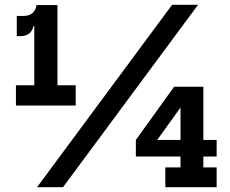

<svg xmlns="http://www.w3.org/2000/svg" viewBox="-20 -775 954 795"><path d="M146 -754H218V-422H293.5V-338H46V-422H122V-720ZM49.5 -709H77.5Q101 -709 114.5 -721Q128 -733 131 -754H153L136 -667H119Q112.5 -644 99 -634.8Q85.5 -625.5 64.5 -625.5H49.5ZM133.5 0 692.5 -755H800L241 0ZM822 -416V-82H877V0H664.5V-82H727.5V-368.5L701 -416ZM877 -195.5V-127H542.5V-195.5ZM701 -416 773 -393.5 609.5 -165.5 542.5 -195.5Z"/></svg>

Font: Hepta Slab SemiBold
Style: Regular
Weight: 600
Designer: Michael LaGattuta
Foundry: Michael LaGattuta
Version: Version 1.102